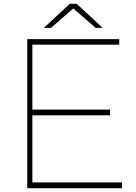

<svg xmlns="http://www.w3.org/2000/svg" viewBox="-20 -982 712 1002"><path d="M208.9 -836.7 344.4 -962.2H380L515.6 -836.7H478.9L362.2 -937.8L246.7 -836.7ZM616.7 0H122.2V-777.8H602.2V-748.9H148.9V-410H554.4V-380H148.9V-30H616.7Z"/></svg>

Font: Paperlogy 1 Thin
Style: Regular
Weight: 250
Designer: redesigned by Lee Juim, glyphs from Gmarket Sans & Montserrat
Foundry: PT&
Version: Version 1.001